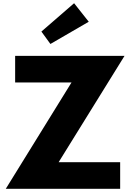

<svg xmlns="http://www.w3.org/2000/svg" viewBox="-20 -1172 809 1192"><path d="M237 -976 293 -899 531 -1037 440 -1152ZM753 -825H74V-660H424L16 0H726V-165H344Z"/></svg>

Font: Hussar Techniczny
Style: Bold 
Weight: 700
Foundry: Cannot Into Space Fonts
Version: Version 0.77